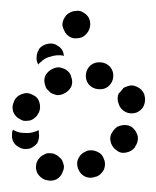

<svg xmlns="http://www.w3.org/2000/svg" viewBox="-20 -309 285 351"><path d="M83 19Q92 14 95 4Q97 0 97 -5Q96 -10 94 -15Q92 -19 88 -22Q84 -26 80 -27L79 -28Q74 -29 69 -29Q64 -29 60 -26Q55 -24 52 -20Q49 -17 47 -12Q44 -2 48 7Q53 16 63 20H64Q74 23 83 19ZM164 9Q168 5 170 1Q172 -4 172 -9Q172 -14 170 -18Q167 -28 157 -32Q148 -36 138 -33L137 -32Q128 -29 123 -19Q119 -10 123 0Q127 10 136 14Q145 18 155 14H156Q161 12 164 9ZM232 -59Q230 -69 222 -76Q218 -79 213 -80Q208 -81 203 -80Q198 -79 194 -77Q190 -74 187 -70Q180 -61 182 -51Q184 -41 192 -35Q200 -28 210 -30Q221 -32 227 -40V-41Q233 -49 232 -59ZM13 -41Q4 -46 2 -57V-58Q2 -61 2 -65Q2 -69 4 -72Q5 -71 7 -70Q15 -66 24 -66Q34 -65 43 -68Q47 -69 50 -71Q51 -70 51 -69Q51 -68 51 -67V-66Q52 -61 51 -56Q50 -51 48 -47Q47 -46 46 -45Q45 -44 44 -43Q42 -42 40 -40Q38 -39 36 -38Q34 -37 32 -37Q21 -35 13 -41ZM4 -105Q8 -95 17 -91Q21 -88 26 -88Q31 -88 36 -89Q41 -91 44 -94Q48 -97 50 -102L51 -103Q55 -112 52 -122Q49 -132 39 -136Q30 -141 20 -137Q11 -134 6 -125V-124Q1 -115 4 -105ZM231 -150Q222 -155 212 -151Q209 -150 207 -149Q205 -148 204 -146Q201 -142 197 -138Q195 -134 195 -129Q195 -124 197 -119Q200 -109 210 -104Q219 -100 229 -103Q239 -107 243 -116Q247 -126 244 -135V-136Q240 -146 231 -150ZM63 -171Q59 -162 63 -152Q64 -147 68 -144Q71 -140 75 -138Q80 -136 85 -135Q90 -135 95 -137Q105 -141 110 -150Q114 -159 110 -169Q109 -174 105 -178Q102 -181 98 -183Q93 -185 88 -186Q83 -186 78 -184Q68 -180 63 -171ZM146 -190Q138 -183 137 -173Q136 -163 142 -155Q149 -147 159 -146H160Q171 -145 178 -151Q186 -158 187 -168Q188 -178 182 -186Q175 -194 165 -195H164Q154 -196 146 -190ZM51 -218V-219Q57 -227 68 -229Q78 -231 86 -225Q91 -222 94 -217Q96 -213 97 -207Q93 -208 88 -208Q79 -208 71 -205H70Q61 -202 55 -196Q52 -194 50 -191Q46 -198 47 -205Q47 -212 51 -218ZM96 -273Q94 -268 94 -263Q95 -258 97 -254Q99 -249 102 -246Q110 -238 120 -239Q131 -239 138 -247Q145 -255 145 -265Q145 -276 137 -283Q133 -286 129 -288Q124 -290 119 -289Q114 -289 110 -287Q105 -285 102 -282L101 -281Q98 -277 96 -273Z"/></svg>

Font: FRB American Cursive Dotted Black
Style: Bold Italic
Weight: 900
Italic angle: -25°
Version: Version 2.0;Modular Font Editor K font №1